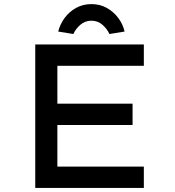

<svg xmlns="http://www.w3.org/2000/svg" viewBox="-20 -917 852 937"><path d="M152 0V-700H682V-596H260V-104H682V0ZM207 -307V-411H627V-307ZM338 -751 264 -763Q273 -799 295.5 -829.5Q318 -860 351.5 -878.5Q385 -897 426 -897Q468 -897 501 -878.5Q534 -860 557 -829.5Q580 -799 588 -763L514 -751Q503 -776 480 -796Q457 -816 426 -816Q395 -816 372 -796Q349 -776 338 -751Z"/></svg>

Font: Lexend Mega
Style: Regular
Weight: 400
Designer: Bonnie Shaver-Troup, Thomas Jockin
Foundry: Lexend
Version: Version 1.007